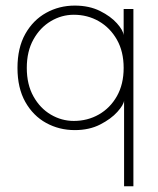

<svg xmlns="http://www.w3.org/2000/svg" viewBox="-20 -442 550 670"><path d="M413 208V-91Q411.5 -76 389.5 -51.5Q367.5 -27 329.5 -7.5Q291.5 12 241 12Q186.5 12 141 -13Q95.5 -38 68.2 -86.5Q41 -135 41 -205Q41 -275 68.2 -323.5Q95.5 -372 141 -397.2Q186.5 -422.5 241 -422.5Q291 -422.5 328.8 -403.8Q366.5 -385 388.2 -360.5Q410 -336 411.5 -319V-410.5H445.5V208ZM237.5 -20Q285.5 -20 325 -42.5Q364.5 -65 388 -106.5Q411.5 -148 411.5 -205Q411.5 -262 388 -303.5Q364.5 -345 325 -367.8Q285.5 -390.5 237.5 -390.5Q195 -390.5 157.5 -368.2Q120 -346 96.8 -304.5Q73.5 -263 73.5 -205Q73.5 -147 96.8 -105.5Q120 -64 157.5 -42Q195 -20 237.5 -20Z"/></svg>

Font: League Spartan Thin
Style: Regular
Weight: 100
Foundry: The League of Moveable Type
Version: Version 2.002